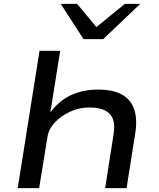

<svg xmlns="http://www.w3.org/2000/svg" viewBox="-20 -966 817 986"><path d="M71 0 183 -705H289L239 -391H241Q284 -450 346 -478Q408 -506 483 -506Q558 -506 604 -481.5Q650 -457 668 -407.5Q686 -358 675 -284L630 0H520L563 -275Q571 -325 560 -354.5Q549 -384 519 -399Q489 -414 439 -414Q386 -414 339 -392Q292 -370 261 -336.5Q230 -303 224 -264L181 0ZM409 -765 292 -946H376L475 -827L621 -946H700L510 -765Z"/></svg>

Font: Nunito Sans 7pt Expanded Medium
Style: Italic
Weight: 500
Width: 7
Italic angle: -9°
Designer: Vernon Adams
Foundry: Vernon Adams
Version: Version 3.101;gftools[0.9.27]